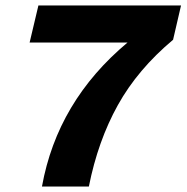

<svg xmlns="http://www.w3.org/2000/svg" viewBox="-20 -680 680 700"><path d="M120 -660H640L611 -535Q482 -427 409.5 -296.5Q337 -166 304 0H133Q189 -311 445 -525H88Z"/></svg>

Font: Elaine Sans
Style: Bold Italic
Weight: 700
Italic angle: -13°
Designer: Wei Huang
Foundry: Wei Huang
Version: Version 2.001;December 24, 2019;FontCreator 12.0.0.2547 64-b